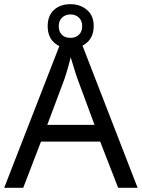

<svg xmlns="http://www.w3.org/2000/svg" viewBox="-20 -898 679 918"><path d="M545 0 459 -221H176L91 0H0L279 -717H360L638 0ZM352 -517Q349 -525 342 -546Q335 -567 328.5 -589.5Q322 -612 318 -624Q313 -604 307.5 -583.5Q302 -563 296.5 -546Q291 -529 287 -517L206 -301H432ZM317 -667Q268 -667 238 -695Q208 -723 208 -773Q208 -823 238 -850.5Q268 -878 317 -878Q364 -878 396 -850.5Q428 -823 428 -774Q428 -723 396.5 -695Q365 -667 317 -667ZM317 -717Q342 -717 357.5 -732Q373 -747 373 -773Q373 -799 357 -814Q341 -829 317 -829Q293 -829 277 -814Q261 -799 261 -773Q261 -747 275.5 -732Q290 -717 317 -717Z"/></svg>

Font: Noto Sans Adlam
Style: Regular
Weight: 400
Designer: Mark Jamra, Neil Patel
Foundry: JamraPatel LLC
Version: Version 3.001